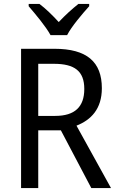

<svg xmlns="http://www.w3.org/2000/svg" viewBox="-20 -964 603 984"><path d="M239 -784H324C347 -829 402 -893 437 -932V-944H382C347 -916 316 -888 281 -851C249 -886 213 -921 182 -944H127V-932C163 -890 215 -828 239 -784ZM259 -714H88V0H176V-296H292L448 0H549L372 -320C446 -349 502 -405 502 -512C502 -647 425 -714 259 -714ZM256 -637C362 -637 412 -600 412 -508C412 -417 364 -370 263 -370H176V-637Z"/></svg>

Font: Noto Sans Khmer UI SemiCondensed
Style: Regular
Weight: 400
Width: 4
Designer: Danh Hong and the Monotype Design Team
Foundry: Monotype Imaging Inc.
Version: Version 2.002